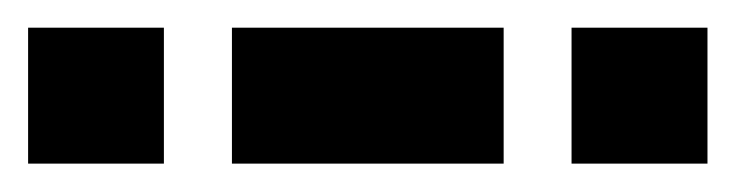

<svg xmlns="http://www.w3.org/2000/svg" viewBox="-69 -850 528 138"><path d="M439.5 -732.4H341.8V-830.1H439.5ZM48.8 -732.4H-48.8V-830.1H48.8ZM97.7 -732.4V-830.1H293V-732.4Z"/></svg>

Font: Trigram
Style: Regular
Weight: 400
Designer: GGBotNet
Foundry: GGBotNet
Version: 1.05